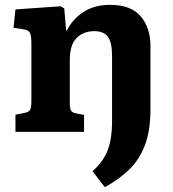

<svg xmlns="http://www.w3.org/2000/svg" viewBox="-20 -546 717 795"><path d="M435 -526Q522 -526 562.5 -478.5Q603 -431 603 -355V-95Q603 -4 579.5 56.5Q556 117 513.5 157.5Q471 198 414 229L363 163Q409 122 426.5 74.5Q444 27 444 -41V-313Q444 -370 427 -393.5Q410 -417 370 -417Q325 -417 297 -388.5Q269 -360 269 -298V-121Q269 -99 273.5 -89.5Q278 -80 293 -77L328 -70V0H44V-71L84 -79Q99 -82 104.5 -91Q110 -100 110 -127V-366Q110 -398 104 -410Q98 -422 75 -425L36 -431L44 -507L231 -520L246 -511L254 -420H257Q282 -469 327.5 -497.5Q373 -526 435 -526Z"/></svg>

Font: Literata
Style: Bold
Weight: 700
Designer: Latin by Veronika Burian and Jose Scaglione. Greek by Irene Vlachou. Cyrillic by Vera Evstafieva.
Foundry: TypeTogether
Version: Version 3.103; ttfautohint (v1.8.4.7-5d5b);gftools[0.9.29]